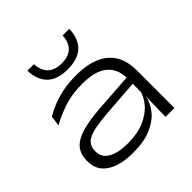

<svg xmlns="http://www.w3.org/2000/svg" viewBox="-181 -848 1018 1018"><g transform="rotate(-45 328.0 -339.0)"><path d="M510.5 0 513.5 -148.5 511.5 -163.5V-278V-289Q511.5 -360 465 -398.2Q418.5 -436.5 321.5 -436.5Q242 -436.5 181.5 -415.5Q121 -394.5 77.5 -369.5L85 -427Q108 -441 142.8 -456Q177.5 -471 224.2 -481.2Q271 -491.5 330 -491.5Q396 -491.5 443.2 -476.5Q490.5 -461.5 520 -434Q549.5 -406.5 563.2 -368.8Q577 -331 577 -285V0ZM255.5 13.5Q160 13.5 105.5 -22Q51 -57.5 51 -125V-131Q51 -204 109.5 -236.5Q168 -269 294.5 -278L520.5 -294L521.5 -248L300 -231.5Q199.5 -224 158.8 -203.5Q118 -183 118 -136V-131.5Q118 -87.5 158.5 -64.5Q199 -41.5 272 -41.5Q341.5 -41.5 392.5 -63Q443.5 -84.5 474.8 -120.2Q506 -156 515 -199.5L527.5 -151H513.5Q506 -109 476 -71.2Q446 -33.5 391.5 -10Q337 13.5 255.5 13.5ZM322.5 -544.5Q245.5 -544.5 206.8 -582.2Q168 -620 165.5 -691H214.5Q217.5 -640.5 245 -615Q272.5 -589.5 322.5 -589.5Q372.5 -589.5 399.8 -614.8Q427 -640 430 -691H479.5Q477.5 -620 438.5 -582.2Q399.5 -544.5 322.5 -544.5Z"/></g></svg>

Font: Anek Latin Expanded Light
Style: Regular
Weight: 300
Width: 7
Designer: Yesha Goshar
Foundry: Ek Type
Version: Version 1.003